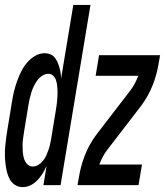

<svg xmlns="http://www.w3.org/2000/svg" viewBox="-38 -755 673 783"><path d="M54 8Q37 8 23 -1Q9 -10 1 -25.5Q-7 -41 -10.5 -57Q-14 -73 -16 -90.5Q-18 -108 -18 -125.5Q-18 -143 -16.5 -160.5Q-15 -178 -12.5 -195.5Q-10 -213 -7 -231L11 -341Q14 -361 19 -381.5Q24 -402 31 -422Q38 -442 47.5 -461.5Q57 -481 71 -498Q85 -515 104 -526.5Q123 -538 144 -538Q153 -538 161.5 -535.5Q170 -533 176.5 -528.5Q183 -524 188 -516.5Q193 -509 196.5 -501.5Q200 -494 202.5 -486Q205 -478 207 -469.5Q209 -461 210 -452Q211 -443 211 -434L261 -735H331L209 0H139L152 -78Q145 -63 136 -48Q127 -33 114.5 -20Q102 -7 86.5 0.5Q71 8 54 8ZM96 -76Q108 -76 119 -83Q130 -90 138 -100Q146 -110 151 -121.5Q156 -133 160 -144.5Q164 -156 166.5 -168Q169 -180 171 -191L189 -301Q191 -312 192.5 -323Q194 -334 195 -345Q196 -356 196.5 -367Q197 -378 196.5 -389Q196 -400 194.5 -410.5Q193 -421 189.5 -430.5Q186 -440 178 -447Q170 -454 159 -454Q146 -454 134 -446Q122 -438 114 -427Q106 -416 100 -403.5Q94 -391 90 -378.5Q86 -366 83 -353Q80 -340 78 -327L60 -217Q58 -203 56 -189.5Q54 -176 54 -162Q54 -148 55 -134.5Q56 -121 60 -108Q64 -95 73 -85.5Q82 -76 96 -76ZM278 0 284 -33Q291 -78 308.5 -122.5Q326 -167 355 -206L492 -384Q503 -398 511.5 -414Q520 -430 526 -446H352L366 -530H615L609 -497Q602 -452 584.5 -407.5Q567 -363 538 -324L401 -146Q401 -146 401 -146Q401 -146 401 -146Q390 -132 381.5 -116Q373 -100 367 -84H541L527 0Z"/></svg>

Font: Iosevka Curly MdExObl
Style: Regular
Weight: 500
Width: 7
Italic angle: -9°
Monospace: yes
Designer: Belleve Invis
Foundry: Belleve Invis
Version: Version 11.1.0; ttfautohint (v1.8.3)